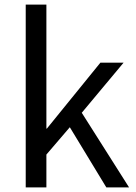

<svg xmlns="http://www.w3.org/2000/svg" viewBox="-20 -816 592 836"><path d="M92 -796H182V-256H184L417 -543H518L336 -325L542 0H443L284 -262L182 -143V0H92Z"/></svg>

Font: Noto Sans Tobesmart edit
Style: Regular
Weight: 400
Designer: Ryoko NISHIZUKA  (kana & ideographs); Paul D. Hunt (Latin, Greek & Cyrillic); Wenlong ZHANG  (bopomofo); Sandoll Communi
Foundry: Adobe Systems Incorporated
Version: Version 1.005 Oct 7, 2021